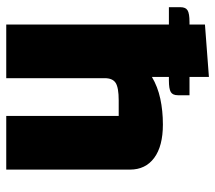

<svg xmlns="http://www.w3.org/2000/svg" viewBox="-58 -648 705 630"><g transform="rotate(90 295.0 -332.5)"><path d="M60 0V-652L232 -665V-478Q264 -497 303.5 -505.5Q343 -514 388 -514Q459 -514 497.5 -485.5Q536 -457 536 -406V0H360V-369H309Q267 -369 251.5 -359Q236 -349 236 -323V0ZM3.1 -571.6Q3.1 -588.7 13.5 -595Q23.8 -601.3 51.7 -601.3H292V-563.4Q292 -546.3 281.7 -540Q271.3 -533.7 243.4 -533.7H3.1Z"/></g></svg>

Font: Changa
Style: Bold
Weight: 700
Designer: Eduardo Rodriguez Tunni
Foundry: Eduardo Rodriguez Tunni
Version: Version 3.002; ttfautohint (v1.8.2)